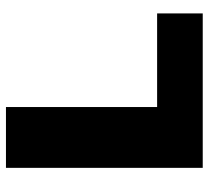

<svg xmlns="http://www.w3.org/2000/svg" viewBox="-48 -652 700 644"><g transform="rotate(-90 302.0 -330.0)"><path d="M579 -153V0H160H61V-660H265V-153Z"/></g></svg>

Font: Work Sans ExtraBold
Style: Regular
Weight: 800
Designer: Wei Huang
Foundry: Wei Huang
Version: Version 1.500